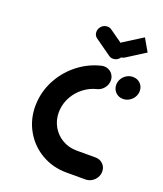

<svg xmlns="http://www.w3.org/2000/svg" viewBox="-132 -797 751 884"><g transform="rotate(20 243.5 -354.5)"><path d="M58.9 -239.3Q58.9 -250.7 60 -262.2Q65.2 -322.6 95.6 -375.7Q125.9 -428.9 174.4 -465.9Q223 -503 281.1 -517Q288.5 -518.9 294.8 -518.9Q308.5 -518.9 320.2 -512.2Q331.9 -505.6 338.7 -493.9Q345.6 -482.2 345.6 -468.1Q345.6 -447 332.2 -430.4Q318.9 -413.7 298.5 -408.9Q265.2 -400.7 237.2 -379.4Q209.3 -358.1 191.7 -327.6Q174.1 -297 171.1 -262.2Q170.4 -253.3 170.4 -248.5Q170.4 -210.4 188.5 -178.9Q206.7 -147.4 238.1 -129.3Q269.6 -111.1 308.5 -111.1H400.7Q422.6 -111.1 437.2 -96.5Q451.9 -81.9 451.9 -60.4Q451.9 -44.1 443.5 -30.2Q435.2 -16.3 421.1 -8.1Q407 0 391.1 0H298.9Q231.5 0 176.7 -31.7Q121.9 -63.3 90.4 -118.1Q58.9 -173 58.9 -239.3ZM375.6 -458.1Q375.6 -474.4 383.9 -488.3Q392.2 -502.2 406.3 -510.4Q420.4 -518.5 436.3 -518.5Q458.1 -518.5 472.8 -504.1Q487.4 -489.6 487.4 -468.1Q487.4 -451.9 479.1 -438Q470.7 -424.1 456.7 -415.7Q442.6 -407.4 426.7 -407.4Q404.8 -407.4 390.2 -422Q375.6 -436.7 375.6 -458.1ZM206.3 -655.9Q206.3 -672.2 218.1 -684.3Q230 -696.3 246.3 -696.3Q258.1 -696.3 266.7 -690L347.4 -633Q353.7 -628.5 357 -621.3Q360.4 -614.1 360.4 -605.9Q360.4 -589.6 348.5 -577.6Q336.7 -565.6 320.4 -565.6Q308.5 -565.6 300 -571.9L219.6 -628.9Q213.3 -633.3 209.8 -640.4Q206.3 -647.4 206.3 -655.9ZM460.7 -647 370.7 -590Q360.4 -583.7 349.3 -583.7Q334.8 -583.7 325.2 -593.5Q315.6 -603.3 315.6 -617.4Q315.6 -627.8 320.6 -636.7Q325.6 -645.6 334.1 -651.1L425.2 -708.5Z"/></g></svg>

Font: 26F Galaxy Sans Black
Style: Italic
Weight: 900
Italic angle: -5°
Designer: C₂₉H₂₅N₃O₅
Version: Version 1.200